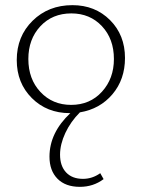

<svg xmlns="http://www.w3.org/2000/svg" viewBox="-20 -435 551 745"><path d="M290 1Q254 37 233.5 81Q213 125 213 165Q213 209 236.5 234Q260 259 302 259Q338 259 369 237L382 260Q342 290 290 290Q234 290 203 258.5Q172 227 172 173Q172 80 253 4H251Q162 4 103.5 -54.5Q45 -113 45 -202Q45 -294 106.5 -354.5Q168 -415 261 -415Q349 -415 407 -357Q465 -299 465 -210Q465 -127 416.5 -69.5Q368 -12 290 1ZM90 -206Q90 -128 137 -78Q184 -28 256 -28Q329 -28 375.5 -79Q422 -130 422 -206Q422 -284 375.5 -333.5Q329 -383 257 -383Q183 -383 136.5 -333Q90 -283 90 -206Z"/></svg>

Font: EauTestText Light
Style: Regular
Weight: 300
Designer: Christian Thalmann (Catharsis Fonts)
Version: Version 0.001;PS 000.001;hotconv 1.0.88;makeotf.lib2.5.64775